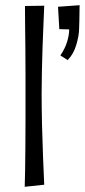

<svg xmlns="http://www.w3.org/2000/svg" viewBox="-20 -720 326 738"><path d="M75 -2Q76 -25 76.5 -64Q77 -103 77.5 -151.5Q78 -200 78 -253Q78 -306 78 -357Q78 -396 78 -442Q78 -488 77.5 -534.5Q77 -581 76.5 -623Q76 -665 76 -697L150 -698Q149 -667 147 -625.5Q145 -584 143.5 -537Q142 -490 141 -444Q140 -398 140 -358Q140 -305 141.5 -240.5Q143 -176 145.5 -115Q148 -54 150 -10ZM240 -489 212 -507Q230 -533 238 -559.5Q246 -586 246 -607L208 -608L203 -694L286 -700Q286 -689 285.5 -672.5Q285 -656 285 -639.5Q285 -623 284 -609Q284 -585 273.5 -548.5Q263 -512 240 -489Z"/></svg>

Font: Truculenta
Style: Regular
Weight: 400
Designer: Ivan Castro, Eva Sanz & Omnibus-Type Team
Foundry: Omnibus-Type
Version: Version 1.002